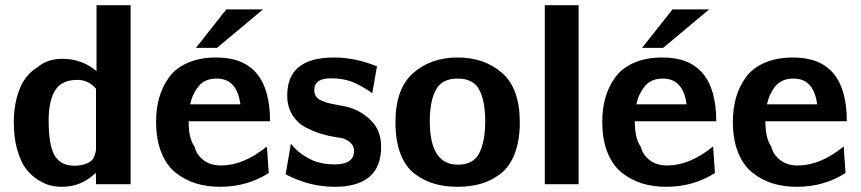

<svg xmlns="http://www.w3.org/2000/svg" viewBox="-20 -708 3311 738"><path d="M33 -238Q33 -310 56 -367Q79 -424 127 -451H126Q163 -482 220 -482Q294 -482 351 -435V-688H482V0H349V-23Q349 -26 348.5 -33Q348 -40 348 -44Q294 10 218 10Q196 10 174.5 5Q153 0 126.5 -16.5Q100 -33 80 -59Q60 -85 46.5 -131.5Q33 -178 33 -238ZM167 -246Q167 -148 190.5 -109.5Q214 -71 266 -71Q290 -71 307.5 -77.5Q325 -84 332.5 -91.5Q340 -99 344.5 -113Q349 -127 349 -133Q349 -139 349 -151V-367Q320 -401 278 -401Q216 -401 191.5 -360Q167 -319 167 -246Z M733 -524 850 -672H991L814 -524ZM580 -240Q580 -290 592 -332.5Q604 -375 629.5 -410.5Q655 -446 701.5 -466.5Q748 -487 812 -487Q1018 -487 1018 -242H705Q705 -175 728 -144Q735 -114 761.5 -93Q788 -72 830 -72Q916 -72 1006 -145L1013 -43Q930 10 826 10Q775 10 733 -3Q691 -16 655.5 -44Q620 -72 600 -122Q580 -172 580 -240ZM711 -307H904Q891 -406 813 -406Q767 -406 743 -376Q719 -346 711 -307Z M1078 -38 1098 -155Q1098 -156 1101 -152.5Q1104 -149 1110.5 -141.5Q1117 -134 1126.5 -126Q1136 -118 1150 -109Q1164 -100 1180 -92.5Q1196 -85 1218.5 -80.5Q1241 -76 1265 -76Q1341 -76 1341 -128Q1341 -161 1296 -177L1270 -181Q1243 -185 1215 -193.5Q1187 -202 1155.5 -218Q1124 -234 1104 -266Q1084 -298 1084 -341Q1084 -487 1263 -487Q1346 -487 1429 -453L1411 -350Q1366 -381 1332 -394Q1298 -407 1252 -407Q1188 -407 1188 -362Q1188 -347 1195 -337Q1202 -327 1217.5 -320.5Q1233 -314 1245.5 -311Q1258 -308 1280 -304Q1302 -300 1312 -298Q1367 -284 1406 -245Q1445 -206 1445 -144Q1445 10 1266 10Q1169 10 1078 -38Z M1500 -238Q1500 -367 1568 -427Q1636 -487 1739 -487Q1842 -487 1910 -427.5Q1978 -368 1978 -238Q1978 -168 1958.5 -117.5Q1939 -67 1904.5 -40.5Q1870 -14 1829.5 -2Q1789 10 1739 10Q1690 10 1650 -1.5Q1610 -13 1574.5 -39.5Q1539 -66 1519.5 -116.5Q1500 -167 1500 -238ZM1632 -242Q1632 -75 1740 -75Q1800 -75 1822.5 -120Q1845 -165 1845 -242Q1845 -319 1822.5 -362.5Q1800 -406 1739 -406Q1678 -406 1655 -362Q1632 -318 1632 -242Z M2074 0V-688H2204V0Z M2448 -524 2565 -672H2706L2529 -524ZM2295 -240Q2295 -290 2307 -332.5Q2319 -375 2344.5 -410.5Q2370 -446 2416.5 -466.5Q2463 -487 2527 -487Q2733 -487 2733 -242H2420Q2420 -175 2443 -144Q2450 -114 2476.5 -93Q2503 -72 2545 -72Q2631 -72 2721 -145L2728 -43Q2645 10 2541 10Q2490 10 2448 -3Q2406 -16 2370.5 -44Q2335 -72 2315 -122Q2295 -172 2295 -240ZM2426 -307H2619Q2606 -406 2528 -406Q2482 -406 2458 -376Q2434 -346 2426 -307Z M2797 -240Q2797 -290 2809 -332.5Q2821 -375 2846.5 -410.5Q2872 -446 2918.5 -466.5Q2965 -487 3029 -487Q3235 -487 3235 -242H2922Q2922 -175 2945 -144Q2952 -114 2978.5 -93Q3005 -72 3047 -72Q3133 -72 3223 -145L3230 -43Q3147 10 3043 10Q2992 10 2950 -3Q2908 -16 2872.5 -44Q2837 -72 2817 -122Q2797 -172 2797 -240ZM2928 -307H3121Q3108 -406 3030 -406Q2984 -406 2960 -376Q2936 -346 2928 -307Z"/></svg>

Font: Coval
Style: ExtraBold
Weight: 800
Foundry: Context Ltd
Version: Version 001.000